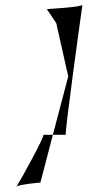

<svg xmlns="http://www.w3.org/2000/svg" viewBox="-20 -726 442 799"><path d="M47 53 49 50C47 51 47 52 47 53ZM49 50C64 41 141 34 148 34L200 -165H160C170 -165 67 22 49 50ZM175 -688 214 -630 264 -408 200 -165H254C247 -165 323 -706 323 -706C321 -696 167 -688 175 -688Z"/></svg>

Font: Ampere
Style: SuExtIta
Weight: 400
Version: Version 1